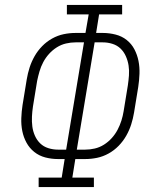

<svg xmlns="http://www.w3.org/2000/svg" viewBox="-20 -755 640 775"><path d="M136 0V-38H229L241 -113H214Q188 -113 163 -119.5Q138 -126 118.5 -141.5Q99 -157 87 -179Q75 -201 70 -226Q65 -251 66 -278Q67 -305 71 -331L88 -435Q92 -459 99.5 -482.5Q107 -506 119.5 -528Q132 -550 150 -568.5Q168 -587 190.5 -599.5Q213 -612 237 -617Q261 -622 285 -622H325L338 -697H250V-735H473V-697H380L368 -622H395Q421 -622 446.5 -615.5Q472 -609 491.5 -593.5Q511 -578 522.5 -556Q534 -534 539 -509Q544 -484 543 -457Q542 -430 538 -404L521 -300Q517 -276 509.5 -252.5Q502 -229 489.5 -207Q477 -185 459 -166.5Q441 -148 418.5 -135.5Q396 -123 372 -118Q348 -113 324 -113H284L272 -38H359V0ZM214 -151H247L319 -584H285Q266 -584 246.5 -579.5Q227 -575 209.5 -564Q192 -553 178 -537.5Q164 -522 154.5 -504Q145 -486 139.5 -467Q134 -448 130 -429L113 -325Q110 -305 109 -284.5Q108 -264 110.5 -244.5Q113 -225 121 -207Q129 -189 142.5 -176Q156 -163 175 -157Q194 -151 214 -151ZM290 -151H324Q343 -151 362.5 -155.5Q382 -160 399.5 -171Q417 -182 431 -197.5Q445 -213 454.5 -231Q464 -249 470 -268Q476 -287 479 -306L496 -410Q499 -430 500.5 -450.5Q502 -471 499 -490.5Q496 -510 488 -528Q480 -546 466.5 -559Q453 -572 434 -578Q415 -584 395 -584H362Z"/></svg>

Font: Iosevka Slab XLtExObl
Style: Regular
Weight: 200
Width: 7
Italic angle: -9°
Monospace: yes
Designer: Belleve Invis
Foundry: Belleve Invis
Version: Version 11.1.1; ttfautohint (v1.8.3)